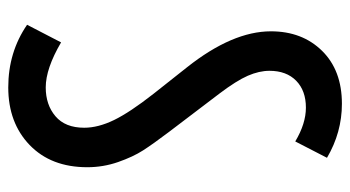

<svg xmlns="http://www.w3.org/2000/svg" viewBox="-209 -618 836 458"><g transform="rotate(90 209.0 -389.0)"><path d="M39.1 -35.6 81.1 -116.7Q143.6 -80.1 188.5 -80.1Q230 -80.1 257.3 -103.3Q284.7 -126.5 284.7 -171.9Q284.7 -205.1 266.4 -242.9Q248 -280.8 203.6 -337.4L140.6 -417Q54.7 -525.4 54.7 -617.2Q54.7 -691.9 101.3 -739.3Q147.9 -786.6 227.5 -786.6Q295.9 -786.6 356.4 -751L317.4 -675.3Q274.9 -700.7 236.8 -700.7Q196.3 -700.7 172.6 -677.5Q148.9 -654.3 148.9 -613.8Q148.9 -589.4 160.6 -562.3Q172.4 -535.2 203.1 -494.6L294.4 -374.5Q323.2 -336.4 338.6 -312.5Q354 -288.6 366.5 -252.9Q378.9 -217.3 378.9 -179.2Q378.9 -92.8 325.9 -41.7Q272.9 9.3 188.5 9.3Q104.5 9.3 39.1 -35.6Z"/></g></svg>

Font: Voltaire
Style: Regular
Weight: 400
Designer: Yvonne Schttler
Foundry: Yvonne Schttler
Version: Version 1.003